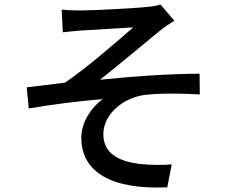

<svg xmlns="http://www.w3.org/2000/svg" viewBox="-20 -796 1040 862"><path d="M257 -753 262 -651C287 -654 318 -657 344 -659C385 -662 535 -670 578 -673C515 -618 371 -492 272 -425C221 -419 154 -410 100 -404L109 -309C219 -328 342 -343 441 -351C396 -319 345 -252 345 -178C345 -21 484 56 731 45L751 -58C715 -55 662 -54 606 -60C516 -72 444 -104 444 -194C444 -282 531 -355 624 -369C684 -377 781 -378 877 -372L876 -465C744 -465 572 -453 429 -438C504 -497 627 -600 699 -659C716 -673 746 -693 763 -703L700 -776C687 -771 667 -767 640 -765C581 -758 385 -749 343 -749C311 -749 284 -750 257 -753Z"/></svg>

Font: Genne Gothic Medium
Style: Regular
Weight: 500
Designer: Ryoko NISHIZUKA (kana & ideographs); Paul D. Hunt (Latin, Greek & Cyrillic); Wenlong ZHANG (bopomofo); Sandoll Communica
Foundry: Adobe Systems Incorporated
Version: Version 1.004;PS 1.004;hotconv 16.6.51;makeotf.lib2.5.65220